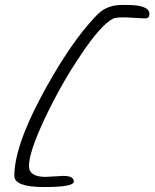

<svg xmlns="http://www.w3.org/2000/svg" viewBox="-20 -738 625 775"><path d="M236 -28Q278 -28 278 -5Q278 17 158 17Q38 17 38 -28Q38 -142 140 -336Q243 -531 339 -642Q363 -670 378 -684Q415 -718 472 -718H492Q583 -718 583 -682Q583 -664 568 -664H558L484 -668Q447 -668 437 -663Q388 -639 306 -516Q264 -454 228 -390Q192 -326 160 -258Q97 -124 97 -68Q97 -24 164 -24Z"/></svg>

Font: #9Slide05 Great Vibes
Style: Regular
Weight: 400
Designer: Robert E. Leuschke
Foundry: Robert E. Leuschke
Version: Version 1.001